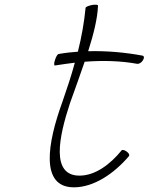

<svg xmlns="http://www.w3.org/2000/svg" viewBox="-20 -789 635 821"><path d="M215 -509C244 -513 272 -518 300 -521C285 -465 266 -409 247 -354C183 -178 150 12 296 12C381 12 467 -46 531 -121C535 -125 532 -133 523 -140C514 -147 504 -150 500 -146C452 -87 388 -38 320 -38C197 -38 231 -202 280 -350C300 -406 322 -466 342 -525C420 -531 496 -529 567 -516C574 -515 585 -521 591 -531C597 -540 597 -549 590 -551C515 -565 437 -572 357 -570C380 -642 397 -710 399 -764C401 -769 390 -770 375 -768C360 -765 347 -760 346 -756C340 -694 329 -631 313 -568C286 -566 258 -563 230 -558C226 -557 219 -546 215 -532C210 -518 211 -508 215 -509Z"/></svg>

Font: Nupuram Thin Italic
Style: Regular
Weight: 100
Designer: Santhosh Thottingal (santhosh.thottingal@gmail.com)
Foundry: SMC
Version: Version 1.000